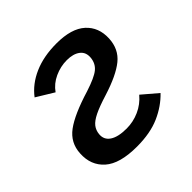

<svg xmlns="http://www.w3.org/2000/svg" viewBox="-145 -662 802 802"><g transform="rotate(-45 255.5 -261.5)"><path d="M227 10Q126 10 80.5 -30.5Q35 -71 39 -138Q42 -198 90 -233.5Q138 -269 243 -301Q305 -321 327.5 -339.5Q350 -358 353 -389Q356 -420 334.5 -436.5Q313 -453 275 -453Q238 -453 203 -437Q168 -421 147 -391L70 -438Q104 -483 161 -508Q218 -533 294 -533Q382 -533 424.5 -494.5Q467 -456 464 -392Q461 -332 418.5 -297.5Q376 -263 287 -235Q235 -219 206.5 -205Q178 -191 166 -175.5Q154 -160 152 -139Q149 -108 174.5 -91Q200 -74 250 -74Q289 -74 325 -90Q361 -106 387 -137L455 -79Q417 -39 361.5 -14.5Q306 10 227 10Z"/></g></svg>

Font: Raleway SemiBold
Style: Italic
Weight: 600
Italic angle: -12°
Designer: Matt McInerney, Pablo Impallari, Rodrigo Fuenzalida
Foundry: Matt McInerney, Pablo Impallari, Rodrigo Fuenzalida
Version: Version 4.026